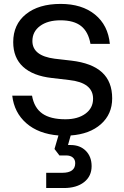

<svg xmlns="http://www.w3.org/2000/svg" viewBox="-20 -679 630 972"><path d="M330.1 -273.9 242.2 -284.2Q147 -294.9 96.9 -340.8Q46.9 -386.7 46.9 -465.8Q46.9 -555.2 111.3 -607.2Q175.8 -659.2 287.1 -659.2Q394.5 -659.2 460.7 -605.5Q526.9 -551.8 536.1 -457H438Q427.2 -518.1 390.6 -547.1Q354 -576.2 286.1 -576.2Q221.7 -576.2 182.9 -547.6Q144 -519 144 -471.2Q144 -396.5 256.8 -381.8L340.8 -372.1Q445.3 -359.9 496.6 -312.7Q547.9 -265.6 547.9 -181.2Q547.9 -101.1 491 -50.5Q434.1 0 337.9 6.8L324.2 55.2H337.9Q385.3 55.2 414.6 84.7Q443.8 114.3 443.8 162.1Q443.8 212.9 405.8 242.9Q367.7 272.9 303.2 272.9H213.9V195.8H294.9Q360.8 195.8 360.8 147Q360.8 128.9 348.6 118.4Q336.4 107.9 314.9 107.9H280.8L255.9 75.2L275.9 6.8Q174.8 -1.5 113.3 -55.2Q51.8 -108.9 42 -194.8H142.1Q152.8 -133.3 194.1 -104.2Q235.4 -75.2 311 -75.2Q374 -75.2 412.6 -103.5Q451.2 -131.8 451.2 -179.2Q451.2 -260.7 330.1 -273.9Z"/></svg>

Font: Overused Grotesk Medium
Style: Regular
Weight: 500
Version: Version 0.002